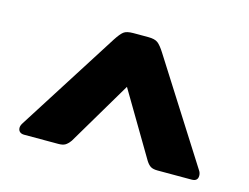

<svg xmlns="http://www.w3.org/2000/svg" viewBox="-63 -818 748 577"><g transform="rotate(15 311.0 -529.0)"><path d="M31 -356Q31 -363 37 -372L236 -685Q249 -705 258 -712Q267 -719 288 -719H334Q355 -719 364.5 -711.5Q374 -704 386 -685L585 -372Q590 -365 590 -356Q590 -339 571 -339H465Q451 -339 443.5 -343.5Q436 -348 429 -359L311 -558L193 -359Q185 -348 177.5 -343.5Q170 -339 156 -339H50Q41 -339 36 -343.5Q31 -348 31 -356Z"/></g></svg>

Font: Mitr Medium
Style: Regular
Weight: 500
Designer: Thanarat Vachiruckul
Foundry: Cadson Demak
Version: Version 1.003